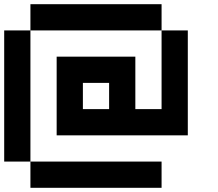

<svg xmlns="http://www.w3.org/2000/svg" viewBox="-20 -1020 1040 915"><path d="M125 -937.5V-1000H437.5H750V-937.5V-875H812.5H875V-625V-375H562.5H250V-562.5V-750H437.5H625V-625V-500H687.5H750V-687.5V-875H437.5H125V-562.5V-250H437.5H750V-187.5V-125H437.5H125V-187.5V-250H62.5H0V-562.5V-875H62.5H125ZM500 -562.5V-625H437.5H375V-562.5V-500H437.5H500Z"/></svg>

Font: Press Start 2P
Style: Regular
Weight: 500
Monospace: yes
Version: Version 2.14